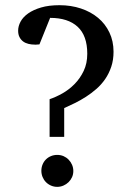

<svg xmlns="http://www.w3.org/2000/svg" viewBox="-20 -707 526 739"><path d="M417 -507.8Q417 -476.1 408.2 -450Q399.4 -423.8 384.8 -402.6Q370.1 -381.3 350.8 -364.5Q331.5 -347.7 310.5 -334.2Q289.6 -320.8 267.8 -310.1Q246.1 -299.3 227.1 -291V-180.2H170.9V-325.2Q194.3 -333 220 -347.4Q245.6 -361.8 266.8 -383.3Q288.1 -404.8 302 -433.8Q315.9 -462.9 315.9 -500Q315.9 -569.8 278.8 -604Q241.7 -638.2 172.9 -638.2L131.8 -536.1Q127.4 -535.6 124 -535.6Q121.1 -535.2 118.7 -535.2H115.2Q101.6 -535.2 89.6 -538.1Q77.6 -541 68.8 -547.6Q60.1 -554.2 54.9 -564.5Q49.8 -574.7 49.8 -588.9Q49.8 -606.4 59.3 -624Q68.8 -641.6 88.6 -655.5Q108.4 -669.4 138.2 -678.2Q168 -687 209 -687Q253.4 -687 291.5 -674.3Q329.6 -661.6 357.4 -638.4Q385.3 -615.2 401.1 -582Q417 -548.8 417 -507.8ZM262.2 -48.8Q262.2 -36.1 257.3 -25.1Q252.4 -14.2 243.9 -5.9Q235.4 2.4 224.1 7.3Q212.9 12.2 200.2 12.2Q187.5 12.2 176.3 7.3Q165 2.4 156.7 -6.1Q148.4 -14.6 143.8 -25.9Q139.2 -37.1 139.2 -49.8Q139.2 -62.5 143.8 -73.7Q148.4 -85 156.7 -93.3Q165 -101.6 176.3 -106.2Q187.5 -110.8 200.2 -110.8Q213.4 -110.8 224.6 -106Q235.8 -101.1 244.1 -92.5Q252.4 -84 257.3 -72.8Q262.2 -61.5 262.2 -48.8Z"/></svg>

Font: BabelStone Ogham Special
Style: Regular
Weight: 400
Designer: Andrew West
Foundry: BabelStone
Version: Version 1.02 March 14, 2022